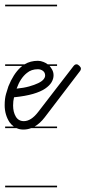

<svg xmlns="http://www.w3.org/2000/svg" viewBox="-22 -562 366 821"><path d="M222 -14H111Q95 -8 78 -8Q62 -8 49 -14H0V-21H37Q27 -28 19 -39Q9 -54 3.5 -72.5Q-2 -91 -2 -112Q-2 -141 4 -161Q10 -181 14 -193Q35 -245 65 -273Q69 -277 73 -280H0V-287H83Q108 -302 140 -302Q152 -302 164 -297Q174 -293 182 -287H222V-280H190Q196 -273 201 -264Q207 -253 207 -240Q207 -225 198.5 -210.5Q190 -196 171 -183Q152 -170 119.5 -160.5Q87 -151 38 -146Q34 -130 34 -111Q34 -83 45.5 -63.5Q57 -44 80 -44Q111 -44 141 -83L292 -279Q298 -287 305 -287Q311 -287 317.5 -280.5Q324 -274 324 -269Q324 -262 320 -258L169 -60Q149 -34 126 -21H222ZM93 -250Q65 -228 49 -183Q80 -186 103 -192.5Q126 -199 141.5 -206.5Q157 -214 164 -222.5Q171 -231 171 -239Q171 -252 161.5 -259Q152 -266 140 -266Q112 -266 93 -250ZM222 239H0V232H222ZM222 -535H0V-542H222Z"/></svg>

Font: Gruenewald VA 1. Klasse
Style: Regular
Weight: 400
Designer: Peter Wiegel
Foundry: Peter Wiegel, nach dem Schriftentwurf von Dr. H. Gr¸newald
Version: Version 0.007